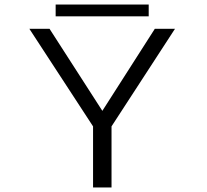

<svg xmlns="http://www.w3.org/2000/svg" viewBox="-20 -827 915 847"><path d="M390.5 0V-269.5L109.5 -700H198.5L431.5 -338L663 -700H752L472 -269.5V0ZM225.5 -755V-807H636V-755Z"/></svg>

Font: Trispace SemiExpanded Light
Style: Regular
Weight: 300
Width: 6
Designer: Tyler Finck
Foundry: Etcetera Type Company
Version: Version 1.210; ttfautohint (v1.8.3)